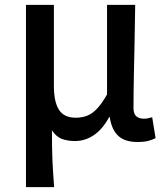

<svg xmlns="http://www.w3.org/2000/svg" viewBox="-20 -571 684 791"><path d="M87 200V-551H202V-218Q202 -151 223 -118.5Q244 -86 292 -86Q316 -86 337 -93.5Q358 -101 378.5 -122Q399 -143 421 -182V-551H537Q536 -479 534.5 -404Q533 -329 531.5 -257.5Q530 -186 530 -126Q530 -102 541.5 -92Q553 -82 573 -82Q581 -82 589 -83.5Q597 -85 607 -88L621 -2Q608 5 590.5 9.5Q573 14 546 14Q495 14 467.5 -11Q440 -36 432 -89H430Q403 -39 367 -14.5Q331 10 289 10Q259 10 235.5 1.5Q212 -7 194 -34Q194 3 194.5 33Q195 63 196 89.5Q197 116 199 142.5Q201 169 203 200Z"/></svg>

Font: Noto Sans SC Thin Medium
Style: Regular
Weight: 500
Version: Version 2.004-H2;hotconv 1.0.118;makeotfexe 2.5.65603